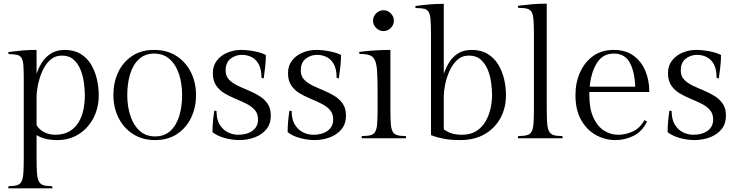

<svg xmlns="http://www.w3.org/2000/svg" viewBox="-20 -756 4032 1050"><path d="M334 -483Q385 -483 421 -461Q457 -439 478.5 -402.5Q500 -366 510 -322.5Q520 -279 520 -235Q520 -166 491 -110.5Q462 -55 411 -22.5Q360 10 294 10Q256 10 229 3Q202 -4 180 -17V101Q180 155 182 187.5Q184 220 192.5 236Q201 252 218 257Q235 262 265 262L267 274H25L27 262Q56 262 73 257Q90 252 98 236Q106 220 108 187.5Q110 155 110 101V-321Q110 -369 108 -397Q106 -425 98 -438.5Q90 -452 73 -456Q56 -460 27 -460L25 -471Q25 -471 46.5 -474Q68 -477 103 -480Q138 -483 180 -483V-352Q190 -383 208.5 -413Q227 -443 258 -463Q289 -483 334 -483ZM281 -19Q329 -19 360.5 -38Q392 -57 410.5 -88.5Q429 -120 436.5 -158Q444 -196 444 -235Q444 -266 439 -303.5Q434 -341 420.5 -374.5Q407 -408 382.5 -430Q358 -452 318 -452Q286 -452 262.5 -434.5Q239 -417 223 -389Q207 -361 197.5 -330Q188 -299 184 -272Q180 -245 180 -228V-72Q194 -47 222 -33Q250 -19 281 -19Z M822 -483Q894 -483 945.5 -449.5Q997 -416 1024.5 -360Q1052 -304 1052 -236Q1052 -169 1025.5 -113Q999 -57 949 -23.5Q899 10 828 10Q758 10 706.5 -23.5Q655 -57 627.5 -113Q600 -169 600 -236Q600 -304 626 -360Q652 -416 702 -449.5Q752 -483 822 -483ZM828 -10Q879 -10 912 -40.5Q945 -71 960.5 -122.5Q976 -174 976 -236Q976 -299 959 -350.5Q942 -402 908 -432.5Q874 -463 823 -463Q773 -463 740 -432.5Q707 -402 691.5 -350.5Q676 -299 676 -236Q676 -174 693 -122.5Q710 -71 744 -40.5Q778 -10 828 -10Z M1282 -19Q1331 -19 1361 -41Q1391 -63 1391 -102Q1391 -135 1373 -155Q1355 -175 1327 -189Q1299 -203 1267.5 -216Q1236 -229 1208 -245.5Q1180 -262 1162 -288.5Q1144 -315 1144 -356Q1144 -397 1166.5 -425.5Q1189 -454 1224.5 -468.5Q1260 -483 1298 -483Q1334 -483 1373.5 -475Q1413 -467 1434 -455Q1434 -423 1430 -388Q1426 -353 1422 -327L1410 -330Q1410 -377 1395 -404.5Q1380 -432 1355.5 -444Q1331 -456 1303 -456Q1268 -456 1241 -435Q1214 -414 1214 -370Q1214 -340 1232 -321Q1250 -302 1278 -288.5Q1306 -275 1337.5 -262Q1369 -249 1397 -232Q1425 -215 1443 -189.5Q1461 -164 1461 -124Q1461 -79 1437 -49.5Q1413 -20 1373.5 -5Q1334 10 1289 10Q1252 10 1211.5 -0.5Q1171 -11 1142 -33Q1142 -65 1145 -95.5Q1148 -126 1152 -151L1164 -149Q1164 -102 1182 -73.5Q1200 -45 1227 -32Q1254 -19 1282 -19Z M1693 -19Q1742 -19 1772 -41Q1802 -63 1802 -102Q1802 -135 1784 -155Q1766 -175 1738 -189Q1710 -203 1678.5 -216Q1647 -229 1619 -245.5Q1591 -262 1573 -288.5Q1555 -315 1555 -356Q1555 -397 1577.5 -425.5Q1600 -454 1635.5 -468.5Q1671 -483 1709 -483Q1745 -483 1784.5 -475Q1824 -467 1845 -455Q1845 -423 1841 -388Q1837 -353 1833 -327L1821 -330Q1821 -377 1806 -404.5Q1791 -432 1766.5 -444Q1742 -456 1714 -456Q1679 -456 1652 -435Q1625 -414 1625 -370Q1625 -340 1643 -321Q1661 -302 1689 -288.5Q1717 -275 1748.5 -262Q1780 -249 1808 -232Q1836 -215 1854 -189.5Q1872 -164 1872 -124Q1872 -79 1848 -49.5Q1824 -20 1784.5 -5Q1745 10 1700 10Q1663 10 1622.5 -0.5Q1582 -11 1553 -33Q1553 -65 1556 -95.5Q1559 -126 1563 -151L1575 -149Q1575 -102 1593 -73.5Q1611 -45 1638 -32Q1665 -19 1693 -19Z M2115 -483V-165Q2115 -113 2117 -82.5Q2119 -52 2127 -37Q2135 -22 2152 -17Q2169 -12 2199 -12L2201 0H1957L1959 -12Q1990 -12 2007.5 -17Q2025 -22 2033 -37.5Q2041 -53 2043 -84Q2045 -115 2045 -167V-247Q2045 -320 2042.5 -363Q2040 -406 2030 -427Q2020 -448 2000.5 -454.5Q1981 -461 1946 -461L1944 -472Q1944 -472 1969.5 -475Q1995 -478 2034 -480.5Q2073 -483 2115 -483ZM2020 -643Q2020 -666 2037 -683Q2054 -700 2077 -700Q2100 -700 2117 -683Q2134 -666 2134 -643Q2134 -620 2117 -603Q2100 -586 2077 -586Q2054 -586 2037 -603Q2020 -620 2020 -643Z M2560 -483Q2611 -483 2647 -461Q2683 -439 2705 -402.5Q2727 -366 2737 -322.5Q2747 -279 2747 -235Q2747 -166 2717 -110.5Q2687 -55 2631 -22.5Q2575 10 2497 10Q2444 10 2408.5 3Q2373 -4 2355 -10.5Q2337 -17 2337 -17V-558Q2337 -612 2335 -643Q2333 -674 2325 -689Q2317 -704 2300 -708Q2283 -712 2253 -712L2251 -723Q2251 -723 2272.5 -726Q2294 -729 2329.5 -732Q2365 -735 2407 -735V-352Q2418 -385 2436.5 -415Q2455 -445 2485 -464Q2515 -483 2560 -483ZM2506 -19Q2554 -19 2586 -40Q2618 -61 2636.5 -94Q2655 -127 2663 -164.5Q2671 -202 2671 -235Q2671 -266 2666 -303.5Q2661 -341 2647.5 -374.5Q2634 -408 2609 -430Q2584 -452 2544 -452Q2506 -452 2479.5 -427Q2453 -402 2437 -365Q2421 -328 2414 -291.5Q2407 -255 2407 -233V-49Q2429 -32 2454 -25.5Q2479 -19 2506 -19Z M2970 -736V-174Q2970 -119 2972 -86.5Q2974 -54 2982.5 -38Q2991 -22 3008 -17Q3025 -12 3055 -12L3057 0H2812L2814 -12Q2845 -12 2862.5 -17Q2880 -22 2888 -38Q2896 -54 2898 -86.5Q2900 -119 2900 -174V-556Q2900 -610 2898 -642Q2896 -674 2888 -689Q2880 -704 2862.5 -708.5Q2845 -713 2814 -713L2812 -724Q2812 -724 2834 -727Q2856 -730 2892.5 -733Q2929 -736 2970 -736Z M3531 -253H3203V-236Q3203 -161 3225 -113Q3247 -65 3283 -42Q3319 -19 3360 -19Q3402 -19 3441.5 -37.5Q3481 -56 3504 -99L3519 -91Q3491 -36 3444.5 -13Q3398 10 3345 10Q3289 10 3239 -17.5Q3189 -45 3158 -100Q3127 -155 3127 -236Q3127 -304 3152 -360Q3177 -416 3223.5 -449.5Q3270 -483 3336 -483Q3401 -483 3444 -452Q3487 -421 3509 -369Q3531 -317 3531 -253ZM3337 -463Q3276 -463 3244 -411Q3212 -359 3205 -282H3454Q3451 -364 3424 -413.5Q3397 -463 3337 -463Z M3771 -19Q3820 -19 3850 -41Q3880 -63 3880 -102Q3880 -135 3862 -155Q3844 -175 3816 -189Q3788 -203 3756.5 -216Q3725 -229 3697 -245.5Q3669 -262 3651 -288.5Q3633 -315 3633 -356Q3633 -397 3655.5 -425.5Q3678 -454 3713.5 -468.5Q3749 -483 3787 -483Q3823 -483 3862.5 -475Q3902 -467 3923 -455Q3923 -423 3919 -388Q3915 -353 3911 -327L3899 -330Q3899 -377 3884 -404.5Q3869 -432 3844.5 -444Q3820 -456 3792 -456Q3757 -456 3730 -435Q3703 -414 3703 -370Q3703 -340 3721 -321Q3739 -302 3767 -288.5Q3795 -275 3826.5 -262Q3858 -249 3886 -232Q3914 -215 3932 -189.5Q3950 -164 3950 -124Q3950 -79 3926 -49.5Q3902 -20 3862.5 -5Q3823 10 3778 10Q3741 10 3700.5 -0.5Q3660 -11 3631 -33Q3631 -65 3634 -95.5Q3637 -126 3641 -151L3653 -149Q3653 -102 3671 -73.5Q3689 -45 3716 -32Q3743 -19 3771 -19Z"/></svg>

Font: Gilda Display
Style: Regular
Weight: 400
Designer: Eduardo Rodriguez Tunni
Foundry: Eduardo Rodriguez Tunni
Version: Version 1.002; ttfautohint (v1.8.4.7-5d5b);gftools[0.9.22]